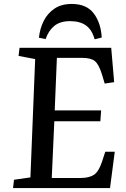

<svg xmlns="http://www.w3.org/2000/svg" viewBox="-20 -952 640 972"><path d="M158 -653 74 -669 79 -710H543L558 -536L510 -529L496 -576Q480 -627 460 -643Q440 -659 396 -659H268L257 -393H492L488 -338H255L242 -51H388Q431 -51 455.5 -67Q480 -83 497 -135L513 -184H561L537 0H46L51 -42L134 -54ZM459 -753Q446 -801 415.5 -823Q385 -845 335 -845Q284 -845 254.5 -820.5Q225 -796 211 -754L177 -761Q182 -808 201.5 -846.5Q221 -885 256 -908.5Q291 -932 343 -932Q419 -932 455 -883.5Q491 -835 495 -762Z"/></svg>

Font: Literata 36pt Medium
Style: Italic
Weight: 500
Italic angle: -2°
Designer: Latin by Veronika Burian and Jose Scaglione. Greek by Irene Vlachou. Cyrillic by Vera Evstafieva
Foundry: TypeTogether
Version: Version 3.002